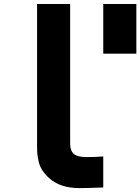

<svg xmlns="http://www.w3.org/2000/svg" viewBox="-20 -937 707 967"><path d="M500 -916.7H666.7V-666.7H500ZM500 7.2Q416.7 10.4 380.2 10.4Q285.2 10.4 229.8 -37.8Q207.7 -57.3 193.7 -78.8Q179.7 -100.3 174.5 -124.3Q169.3 -148.4 168 -162.8Q166.7 -177.1 166.7 -200.5V-916.7H333.3V-213.5Q333.3 -178.4 351.6 -162.1Q369.8 -145.8 416.7 -145.8Q460.9 -145.8 500 -149.1Z"/></svg>

Font: Monoid
Style: Bold
Weight: 700
Width: 4
Designer: Andreas Larsen (@larsenwork)
Version: Version 0.61